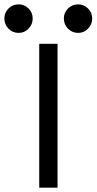

<svg xmlns="http://www.w3.org/2000/svg" viewBox="-105 -861 443 881"><path d="M75 0V-660H159V0ZM254 -710Q226 -710 207 -729.5Q188 -749 188 -776Q188 -803 207 -822Q226 -841 254 -841Q280 -841 299 -822Q318 -803 318 -776Q318 -749 299 -729.5Q280 -710 254 -710ZM-19 -710Q-47 -710 -66 -729.5Q-85 -749 -85 -776Q-85 -803 -66 -822Q-47 -841 -19 -841Q7 -841 26 -822Q45 -803 45 -776Q45 -749 26 -729.5Q7 -710 -19 -710Z"/></svg>

Font: Lil Grotesk Medium
Style: Regular
Weight: 500
Designer: Bastien Sozeau
Foundry: NBR — Bastien Sozeau
Version: Version 3.003; ttfautohint (v1.8.4.7-5d5b);gftools[0.9.33]